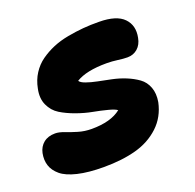

<svg xmlns="http://www.w3.org/2000/svg" viewBox="-115 -591 753 743"><g transform="rotate(-20 261.0 -219.5)"><path d="M191.9 47.9Q128.9 47.9 84.7 37.4Q40.5 26.9 18.3 8.1Q-3.9 -10.7 -11.2 -33.7Q-18.6 -56.6 -13.2 -84Q-7.8 -109.4 10.5 -124.3Q28.8 -139.2 58.1 -139.2Q74.2 -139.2 95 -131.1Q115.7 -123 142.3 -115Q168.9 -106.9 198.2 -106.9Q277.3 -106.9 318.8 -140.1Q309.6 -147.5 282.5 -154.5Q255.4 -161.6 224.1 -167.5Q192.9 -173.3 158.7 -185.5Q124.5 -197.8 98.9 -213.6Q73.2 -229.5 60.1 -258.3Q46.9 -287.1 55.2 -325.2Q61.5 -358.4 78.4 -384.5Q95.2 -410.6 119.6 -428Q144 -445.3 172.4 -457.3Q200.7 -469.2 234.9 -475.6Q269 -481.9 300.3 -484.6Q331.5 -487.3 366.2 -486.8Q437.5 -486.3 467 -455.8Q496.6 -425.3 486.8 -377Q481.9 -350.1 464.6 -335Q447.3 -319.8 422.9 -319.8Q406.2 -319.8 383.5 -323Q360.8 -326.2 337.9 -326.2Q254.4 -326.2 211.9 -299.8Q217.3 -291 236.6 -284.2Q255.9 -277.3 281.2 -272.2Q306.6 -267.1 336.2 -261Q365.7 -254.9 392.6 -243.9Q419.4 -232.9 440.4 -217.8Q461.4 -202.6 471.2 -176.5Q481 -150.4 475.1 -116.2Q462.9 -58.6 422.6 -21Q382.3 16.6 325 32.2Q267.6 47.9 191.9 47.9Z"/></g></svg>

Font: Shantell Sans Bouncy
Style: Italic
Weight: 800
Italic angle: -11.31°
Designer: Stephen Nixon, Anya Danilova, Shantell Martin
Foundry: Arrow Type
Version: Version 1.006;[9816181b4]